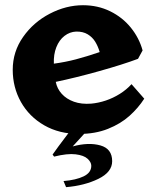

<svg xmlns="http://www.w3.org/2000/svg" viewBox="-20 -516 617 754"><path d="M30 -242Q30 -313 70.8 -371Q111.5 -429 175.5 -462.2Q239.5 -495.5 306 -495.5Q364 -495.5 412.5 -471.8Q461 -448 493.8 -407.5Q526.5 -367 540 -318L522 -285Q462 -262.5 369 -236.5Q276 -210.5 199 -194.5Q204 -168 222.5 -147.5Q241 -127 270.5 -116.5Q300 -106 338 -109Q366.5 -111.5 395.5 -121.2Q424.5 -131 450.8 -147.5Q477 -164 496.5 -185.5L546.5 -128.5Q523 -92 488.5 -61Q454 -30 404 -10Q354 10 290.5 10Q212.5 10 153.5 -24Q94.5 -58 62.2 -115.5Q30 -173 30 -242ZM371.5 -311.5Q365 -334 354 -352Q343 -370 324.5 -381.2Q306 -392.5 279 -392Q254 -391 233.2 -375Q212.5 -359 201.2 -330.5Q190 -302 191.5 -266Q236.5 -272 278.2 -283Q320 -294 371.5 -311.5ZM338.5 135Q338.5 121 324 107.5Q309.5 94 277 90Q244.5 86 192.5 99L186.5 91L209.5 59Q226.5 36 244 13Q261.5 -10 271.5 -20H337.5L265.5 59Q327.5 42 374 55Q420.5 68 420.5 117Q420.5 160 366 186.5Q311.5 213 239.5 219L229.5 195Q278.5 191 308.5 176.5Q338.5 162 338.5 135Z"/></svg>

Font: TMT Limkin
Style: Regular
Weight: 400
Designer: Gabriel Drozdov
Version: Version 1.000;Glyphs 3.1.2 (3151)